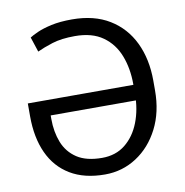

<svg xmlns="http://www.w3.org/2000/svg" viewBox="-81 -799 854 885"><g transform="rotate(-10 345.5 -356.0)"><path d="M340.3 9.8Q243.7 9.8 178 -29.8Q112.3 -69.3 79.1 -142.1Q45.9 -214.8 45.9 -314V-374.5H576.2V-301.8H140.1V-285.2Q140.1 -224.6 159.4 -175.3Q178.7 -126 222.7 -96.9Q266.6 -67.9 340.3 -67.9Q404.3 -67.9 448.7 -103.5Q493.2 -139.2 516.6 -199.2Q540 -259.3 540 -332V-377.9Q540 -451.2 516.8 -511.2Q493.7 -571.3 443.6 -606.9Q393.6 -642.6 313 -642.6Q249.5 -642.6 206.5 -628.9Q163.6 -615.2 134.8 -601.6L111.8 -671.4Q123.5 -679.2 149.4 -690.9Q175.3 -702.6 216.1 -711.7Q256.8 -720.7 313 -720.7Q416.5 -720.7 488 -677Q559.6 -633.3 596.7 -555.9Q633.8 -478.5 633.8 -377.9V-332Q633.8 -231 594.5 -154.1Q555.2 -77.1 488.5 -33.7Q421.9 9.8 340.3 9.8Z"/></g></svg>

Font: Vazirmatn
Style: Regular
Weight: 400
Designer: Saber Rastikerdar
Foundry: Saber Rastikerdar
Version: Version 33.003;September 2, 2022;FontCreator 14.0.0.2862 64-